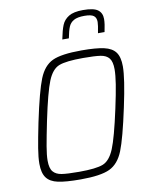

<svg xmlns="http://www.w3.org/2000/svg" viewBox="-99 -986 827 1065"><g transform="rotate(-10 315.0 -453.5)"><path d="M57 -117Q57 -152 65.5 -204Q74 -256 92 -344Q128 -515 155 -582Q182 -649 232 -672.5Q282 -696 396 -696Q478 -696 522.5 -686Q567 -676 587 -649Q607 -622 607 -569Q607 -502 573 -344Q537 -175 510 -107.5Q483 -40 432 -16Q381 8 268 8Q185 8 141 -1.5Q97 -11 77 -38Q57 -65 57 -117ZM525 -344Q543 -427 551 -478Q559 -529 559 -561Q559 -604 543.5 -623.5Q528 -643 496 -648Q464 -653 398 -653Q301 -653 261.5 -637.5Q222 -622 197.5 -562Q173 -502 140 -344Q122 -256 113.5 -206.5Q105 -157 105 -126Q105 -83 121 -64Q137 -45 168.5 -40Q200 -35 267 -35Q363 -35 402 -50.5Q441 -66 466 -126.5Q491 -187 525 -344ZM550 -846Q550 -819 540 -774H503Q512 -819 512 -836Q512 -860 497.5 -871Q483 -882 445 -882Q406 -882 385.5 -870.5Q365 -859 356 -837.5Q347 -816 339 -774H302Q312 -825 323.5 -853Q335 -881 362.5 -898Q390 -915 443 -915Q503 -915 526.5 -897.5Q550 -880 550 -846Z"/></g></svg>

Font: Saira Semi Condensed ExtraLight
Style: Italic
Weight: 200
Width: 4
Italic angle: -12°
Designer: Hector Gatti with collaboration of the Omnibus-Type team
Foundry: Omnibus-Type
Version: Version 1.001; ttfautohint (v1.8)